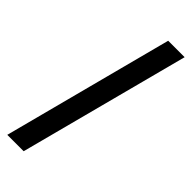

<svg xmlns="http://www.w3.org/2000/svg" viewBox="-308 -812 1020 1020"><g transform="rotate(45 202.0 -302.0)"><path d="M14.6 177.2H137.7L389.2 -780.8H265.6Z"/></g></svg>

Font: Merriweather
Style: Heavy
Weight: 900
Designer: Eben Sorkin ( eben@eyebytes.com )
Foundry: Sorkin Type Co.
Version: Version 1.003